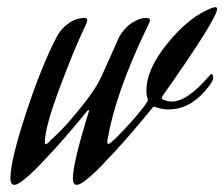

<svg xmlns="http://www.w3.org/2000/svg" viewBox="-20 -488 625 535"><path d="M405 -188Q350 -120 303.5 -69.5Q257 -19 238 -2L219 14Q203 27 194 27Q183 27 183 9Q183 -34 229 -182L223 -179Q172 -116 127.5 -67.5Q83 -19 64 -2L45 14Q29 27 20 27Q9 27 9 9Q9 -41 53 -174.5Q97 -308 139 -387Q150 -408 171 -423Q192 -438 216 -438Q223 -438 223 -432Q223 -426 215 -410Q187 -352 146 -242.5Q105 -133 105 -91Q105 -86 107 -86Q111 -86 121 -97Q133 -108 152 -127Q171 -146 210 -194.5Q249 -243 265 -280L313 -387Q329 -413 349.5 -425.5Q370 -438 386 -438Q398 -438 398 -432Q398 -428 389 -410Q302 -229 280 -101Q279 -97 279 -93Q279 -87 282 -87Q289 -87 332 -133.5Q375 -180 390 -204Q392 -208 392 -212Q388 -221 388 -236Q388 -296 448.5 -369.5Q509 -443 571 -466Q577 -468 579 -468Q585 -468 585 -463Q584 -435 434 -222Q431 -218 431 -216Q431 -212 434 -211Q446 -205 458 -205Q503 -205 566 -280Q568 -282 569 -282Q574 -282 574 -271Q574 -260 550 -233Q506 -183 449 -183Q429 -183 410 -191Z"/></svg>

Font: Aguafina Script
Style: Regular
Weight: 400
Designer: Angel Koziupa and Alejandro Paul
Foundry: Angel Koziupa and Alejandro Paul
Version: Version 1.000